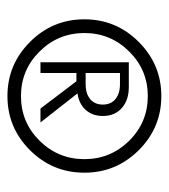

<svg xmlns="http://www.w3.org/2000/svg" viewBox="11 -820 456 519"><g transform="rotate(90 239.5 -560.0)"><path d="M92.8 -412.6Q31.7 -473.6 31.7 -559.6Q31.7 -645.5 92.8 -706.5Q153.8 -767.6 239.3 -767.6Q324.7 -767.6 385.5 -706.5Q446.3 -645.5 446.3 -559.6Q446.3 -473.6 385.5 -412.6Q324.7 -351.6 239.3 -351.6Q153.8 -351.6 92.8 -412.6ZM359.9 -680.7Q310.1 -731 239.3 -731Q168.5 -731 118.7 -680.7Q68.8 -630.4 68.8 -559.6Q68.8 -488.8 118.7 -438.5Q168.5 -388.2 239.3 -388.2Q310.1 -388.2 359.9 -438.5Q409.7 -488.8 409.7 -559.6Q409.7 -630.4 359.9 -680.7ZM176.8 -440.9H147.9V-679.7H214.8Q250.5 -679.7 271.7 -660.6Q293 -641.6 293 -609.4Q293 -581.5 276.6 -563.2Q260.3 -544.9 231.9 -541L310.5 -440.9H272.9L199.2 -538.1H176.8ZM176.8 -655.8V-563H207Q232.9 -563 247.6 -575.4Q262.2 -587.9 262.2 -609.4Q262.2 -630.9 247.6 -643.3Q232.9 -655.8 207 -655.8Z"/></g></svg>

Font: Spartan MB Med
Style: Regular
Weight: 500
Designer: Matt Bailey, Mirko Velimirovic
Foundry: Matt Bailey
Version: Version 1.005